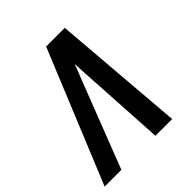

<svg xmlns="http://www.w3.org/2000/svg" viewBox="-205 -870 1005 1005"><g transform="rotate(-45 297.0 -367.5)"><path d="M-6 0 296 -735H434L494 0H370L341 -490Q340 -509 339 -527.5Q338 -546 337 -565Q330 -546 323 -527.5Q316 -509 308 -490L118 0Z"/></g></svg>

Font: Iosevka SS04 Extended Oblique
Style: Bold
Weight: 700
Width: 7
Italic angle: -9°
Monospace: yes
Designer: Belleve Invis
Foundry: Belleve Invis
Version: Version 19.0.0; ttfautohint (v1.8.4)